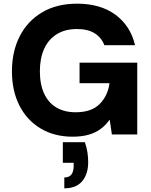

<svg xmlns="http://www.w3.org/2000/svg" viewBox="-20 -732 823 1045"><path d="M375 12Q276 12 201.5 -32.5Q127 -77 86 -157Q45 -237 45 -344Q45 -452 87.5 -535Q130 -618 209.5 -665Q289 -712 400 -712Q526 -712 608 -652Q690 -592 715 -486H548Q532 -528 495 -551Q458 -574 399 -574Q334 -574 288.5 -545.5Q243 -517 220 -465.5Q197 -414 197 -344Q197 -272 220.5 -222Q244 -172 287.5 -146.5Q331 -121 392 -121Q478 -121 522.5 -166Q567 -211 576 -279H413V-391H727V0H589L577 -81Q556 -51 527.5 -30Q499 -9 461.5 1.5Q424 12 375 12ZM330 293V234Q356 234 368.5 218Q381 202 381 170V154H322V42H442Q452 71 456 98Q460 125 460 150Q460 215 427.5 254Q395 293 330 293Z"/></svg>

Font: DM Sans 17pt Black
Style: Regular
Weight: 900
Version: Version 4.004;gftools[0.9.30]